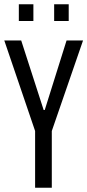

<svg xmlns="http://www.w3.org/2000/svg" viewBox="-21 -877 408 897"><path d="M143 0V-265L-1 -688H78L183 -363H188L290 -688H367L221 -265V0ZM67 -779V-857H135V-779ZM232 -779V-857H300V-779Z"/></svg>

Font: Saira ExtraCondensed Medium
Style: Regular
Weight: 500
Width: 2
Designer: Hector Gatti with collaboration of the Omnibus-Type team
Foundry: Omnibus-Type
Version: Version 1.101